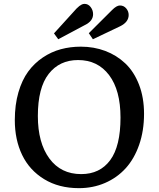

<svg xmlns="http://www.w3.org/2000/svg" viewBox="-20 -954 817 988"><path d="M279.8 -752 257.8 -782.2 374 -910.2Q383.3 -918.9 388.4 -923.1Q393.6 -927.2 400.6 -930.7Q407.7 -934.1 415 -934.1Q434.1 -934.1 446.5 -917.7Q459 -901.4 459 -880.9Q459 -845.7 417 -825.2ZM458 -752 437 -783.2 557.1 -902.8Q580.1 -925.8 597.2 -925.8Q616.7 -925.8 629.4 -910.9Q642.1 -896 642.1 -877Q642.1 -840.3 598.1 -818.8ZM386.2 14.2Q282.7 14.2 207.3 -32Q131.8 -78.1 94 -156.5Q56.2 -234.9 56.2 -335.9Q56.2 -414.6 74.7 -478.5Q93.3 -542.5 125 -585.7Q156.7 -628.9 200.4 -658.2Q244.1 -687.5 293 -700.7Q341.8 -713.9 396 -713.9Q463.4 -713.9 521.7 -691.9Q580.1 -669.9 624.8 -627.7Q669.4 -585.4 695.3 -518.8Q721.2 -452.1 721.2 -368.2Q721.2 -280.8 696 -208.7Q670.9 -136.7 626.5 -87.9Q582 -39.1 520.3 -12.5Q458.5 14.2 386.2 14.2ZM397.9 -58.1Q494.1 -58.1 547.1 -129.9Q600.1 -201.7 600.1 -349.1Q600.1 -489.7 541.5 -567.4Q482.9 -645 381.8 -645Q286.1 -645 230.5 -573.7Q174.8 -502.4 174.8 -356.9Q174.8 -219.2 233.9 -138.7Q293 -58.1 397.9 -58.1Z"/></svg>

Font: Literata Book Medium
Style: Regular
Weight: 500
Designer: Latin by Veronika Burian and Jose Scaglione. Greek by Irene Vlachou. Cyrillic by Vera Evstafieva
Foundry: TypeTogether
Version: Version 2.003;PS 002.003;hotconv 1.0.88;makeotf.lib2.5.64775